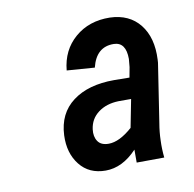

<svg xmlns="http://www.w3.org/2000/svg" viewBox="-54 -775 496 492"><g transform="rotate(-10 194.5 -529.0)"><path d="M265.1 -343.3V-377Q227.5 -336.9 183.6 -336.9Q140.6 -336.9 116.5 -367.4Q92.3 -397.9 94.2 -444.3Q96.7 -501 137 -531.2Q177.2 -561.5 244.6 -561.5L284.7 -561L289.6 -587.4L291.5 -608.4Q291.5 -651.9 260.3 -652.8Q214.4 -653.8 201.7 -601.6L129.4 -606.9Q134.3 -659.2 170.9 -690.7Q207.5 -722.2 261.7 -721.2Q312 -719.7 339.4 -685.3Q366.7 -650.9 363.8 -593.8L363.3 -585.9L339.8 -432.6Q335.9 -410.2 335.4 -388.2Q334.5 -366.2 336.9 -343.8ZM203.1 -403.3Q231 -403.3 265.1 -433.6L279.3 -506.3H246.6Q214.8 -505.4 193.6 -489.5Q172.4 -473.6 168.9 -446.8Q166.5 -428.2 174.8 -415.8Q183.1 -403.3 203.1 -403.3Z"/></g></svg>

Font: TypoPRO Roboto
Style: Italic
Weight: 400
Italic angle: -12°
Designer: Google
Version: Version 2.136; 2016